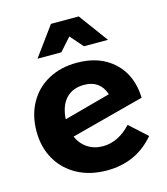

<svg xmlns="http://www.w3.org/2000/svg" viewBox="-114 -848 817 942"><g transform="rotate(-15 295.0 -377.0)"><path d="M483 -612H361L304 -677L246 -612H125L233 -760H374ZM468 -184 556 -104Q463 6 314 6Q229 6 164.5 -28.5Q100 -63 64 -125Q28 -187 28 -268Q28 -349 62.5 -411.5Q97 -474 160 -508.5Q223 -543 306 -543Q422 -543 493.5 -476.5Q565 -410 569 -295L197 -197Q214 -158 247.5 -136Q281 -114 325 -114Q364 -114 400.5 -132Q437 -150 468 -184ZM182 -289 418 -353Q393 -429 312 -429Q254 -429 220 -393Q186 -357 182 -289Z"/></g></svg>

Font: TypoPRO Montserrat Alternates
Style: Regular
Weight: 600
Designer: Julieta Ulanovsky
Foundry: Julieta Ulanovsky
Version: Version 6.001